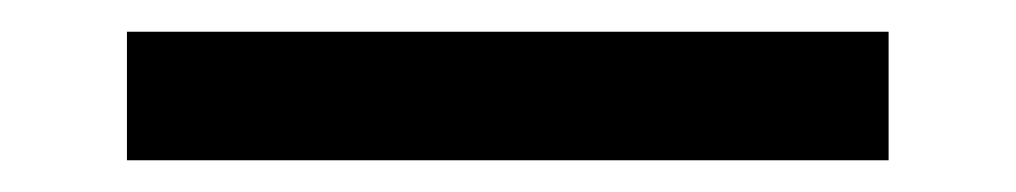

<svg xmlns="http://www.w3.org/2000/svg" viewBox="-20 45 640 121"><path d="M60 146V65H540V146Z"/></svg>

Font: Source Code Pro Medium
Style: Regular
Weight: 500
Monospace: yes
Designer: Paul D. Hunt, Teo Tuominen
Foundry: Adobe Systems Incorporated
Version: Version 2.030;PS 1.000;hotconv 16.6.51;makeotf.lib2.5.65220